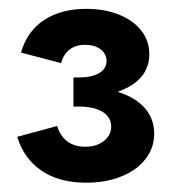

<svg xmlns="http://www.w3.org/2000/svg" viewBox="-20 -836 381 425"><path d="M18.1 -533.2 106.4 -557.1Q113.3 -534.7 129.2 -522.9Q145 -511.2 168.5 -511.2Q193.8 -511.2 210 -523.9Q226.1 -536.6 226.1 -555.7Q226.1 -576.7 207 -588.4Q188 -600.1 154.8 -600.1H142.6V-664.6H154.8Q183.6 -664.6 199.7 -674.3Q215.8 -684.1 215.8 -700.7Q215.8 -716.8 202.6 -726.8Q189.5 -736.8 168 -736.8Q147.5 -736.8 134 -726.3Q120.6 -715.8 115.2 -696.3L26.4 -719.7Q40.5 -767.6 78.1 -792Q115.7 -816.4 170.9 -816.4Q211.4 -816.4 243.2 -803.7Q274.9 -791 292.7 -768.3Q310.5 -745.6 310.5 -715.8Q310.5 -686.5 292 -665Q273.4 -643.6 238.3 -632.3Q203.1 -621.1 154.8 -621.1H142.6L241.7 -644V-621.1L142.6 -644H154.8Q206.5 -644 244.1 -631.6Q281.7 -619.1 301.5 -595.7Q321.3 -572.3 321.3 -540Q321.3 -508.8 302 -483.9Q282.7 -459 248.3 -445.3Q213.9 -431.6 170.9 -431.6Q110.8 -431.6 71.8 -458.3Q32.7 -484.9 18.1 -533.2Z"/></svg>

Font: Wanted Sans Variable
Style: Regular
Weight: 400
Designer: Original Design by Kil Hyung-jin and Kang Hanbin, Wanted Lab, Inc; Hangeul from Source Han Sans by Jang Soo-young and Ka
Foundry: Wanted Lab, Inc.
Version: Version 1.003;Glyphs 3.2 (3227)